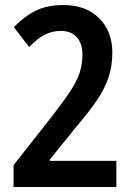

<svg xmlns="http://www.w3.org/2000/svg" viewBox="-20 -744 529 764"><path d="M443 0H34V-87L186 -280Q232 -339 259 -380Q286 -421 297 -455Q308 -489 308 -527Q308 -571 285.5 -596Q263 -621 222 -621Q188 -621 158.5 -606Q129 -591 96 -557L35 -636Q78 -680 123.5 -702Q169 -724 232 -724Q322 -724 374.5 -671.5Q427 -619 427 -535Q427 -482 412 -436.5Q397 -391 365 -344Q333 -297 284 -240L178 -109V-104H443Z"/></svg>

Font: Noto Sans Myanmar Condensed SemiBold
Style: Regular
Weight: 600
Width: 3
Designer: Monotype Design Team
Foundry: Monotype Imaging Inc.
Version: Version 2.107; ttfautohint (v1.8.4.7-5d5b)